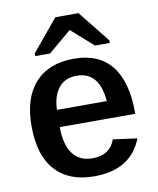

<svg xmlns="http://www.w3.org/2000/svg" viewBox="-84 -806 724 881"><g transform="rotate(-10 278.0 -365.0)"><path d="M167 -240.2Q167 -158.7 198.5 -116Q230 -73.2 289.6 -73.2Q332.5 -73.2 359.4 -91.6Q386.2 -109.9 396.5 -142.6L508.8 -127.4Q455.6 9.8 284.7 9.8Q166.5 9.8 103.3 -60.5Q40 -130.9 40 -267.1Q40 -397.9 103.8 -468Q167.5 -538.1 285.2 -538.1Q399.9 -538.1 459.2 -464.4Q518.6 -390.6 518.6 -247.1V-240.2ZM399.9 -320.3Q394.5 -390.6 365 -424.8Q335.4 -459 283.2 -459Q229.5 -459 199.7 -422.1Q169.9 -385.3 168 -320.3ZM112.3 -580.6V-592.8L234.4 -740.2H342.3L460 -592.8V-580.6H391.1L289.6 -670.4H288.1L181.6 -580.6Z"/></g></svg>

Font: Arimo SemiBold
Style: Regular
Weight: 600
Designer: Steve Matteson
Foundry: Monotype Imaging Inc.
Version: Version 1.33